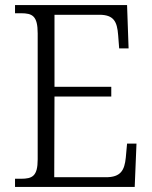

<svg xmlns="http://www.w3.org/2000/svg" viewBox="-20 -734 598 754"><path d="M39 0H509L516 -170H479L474 -115C469 -65 454 -38 396 -38H193L194 -355H417V-393H194V-676H370C427 -676 440 -649 444 -596L448 -544H485L479 -714H39V-682H62C107 -682 128 -672 128 -603V-108C128 -42 107 -32 62 -32H39Z"/></svg>

Font: Noto Serif Khmer SemiCondensed Light
Style: Regular
Weight: 300
Width: 4
Designer: Danh Hong and the Monotype Design Team
Foundry: Monotype Imaging Inc.
Version: Version 2.004